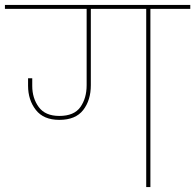

<svg xmlns="http://www.w3.org/2000/svg" viewBox="-55 -760 793 780"><path d="M539 0V-724H314V-414Q314 -353 283 -313Q252 -273 186 -273Q122 -273 90.5 -313.5Q59 -354 59 -412V-442H76V-411Q76 -361 102.5 -325Q129 -289 186 -289Q246 -289 271.5 -325Q297 -361 297 -414V-724H-35V-740H718V-724H556V0Z"/></svg>

Font: SVN-Poppins Thin
Style: Regular
Weight: 100
Designer: Ninad Kale (Devanagari), Jonny Pinhorn (Latin)
Foundry: Indian Type Foundry
Version: Version 3.002 2017